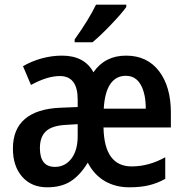

<svg xmlns="http://www.w3.org/2000/svg" viewBox="-20 -788 788 818"><path d="M708 -308V-245H421Q424 -79 541 -79Q614 -79 684 -118V-26Q650 -7 614 1.5Q578 10 531 10Q472 10 426.5 -16.5Q381 -43 354 -95Q321 -41 281 -15.5Q241 10 181 10Q114 10 74.5 -35Q35 -80 35 -155Q35 -238 86.5 -281.5Q138 -325 237 -329L311 -332V-364Q311 -464 235 -464Q181 -464 112 -426L78 -506Q114 -527 157 -539Q200 -551 244 -551Q340 -551 378 -480Q427 -551 517 -551Q607 -551 657.5 -485Q708 -419 708 -308ZM422 -325H601Q601 -389 579.5 -427Q558 -465 516 -465Q474 -465 450 -430Q426 -395 422 -325ZM261 -256Q202 -253 176 -229Q150 -205 150 -157Q150 -77 214 -77Q257 -77 284 -112Q311 -147 311 -209V-259ZM518 -758Q497 -729 452.5 -682.5Q408 -636 374 -608H298V-620Q358 -704 389 -768H518Z"/></svg>

Font: Noto Sans Display Medium Narrow
Style: Regular
Weight: 500
Width: 4
Designer: Monotype Design team
Foundry: Monotype Imaging Inc.
Version: Version 1.000